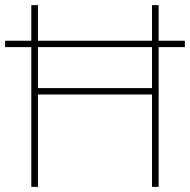

<svg xmlns="http://www.w3.org/2000/svg" viewBox="-20 -734 746 754"><path d="M129 -388H577V-549H129ZM103 0V-549H0V-574H103V-714H129V-574H577V-714H603V-574H706V-549H603V0H577V-363H129V0Z"/></svg>

Font: Noto Sans UI Thin
Style: Regular
Weight: 250
Designer: Monotype Design Team
Foundry: Monotype Imaging Inc.
Version: Version 1.901